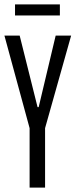

<svg xmlns="http://www.w3.org/2000/svg" viewBox="-23 -849 342 869"><path d="M111 0V-269L-3 -688H66L147 -364H152L229 -688H299L181 -269V0ZM45 -779V-829H248V-779Z"/></svg>

Font: Saira UltraCondensed Medium
Style: Regular
Weight: 500
Width: 1
Designer: Hector Gatti with collaboration of the Omnibus-Type team
Foundry: Omnibus-Type
Version: Version 1.101